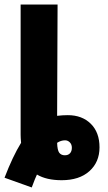

<svg xmlns="http://www.w3.org/2000/svg" viewBox="-20 -785 477 847"><path d="M0 -1Q36 -95 73 -155Q71 -177 71 -191V-765H234L232 -274Q255 -277 279 -277Q342 -277 380.5 -239Q419 -201 419 -135Q419 -70 374.5 -30Q330 10 252 10Q185 10 143 -15Q136 -1 120 42ZM297 -133Q297 -148 288 -157Q279 -166 267 -166Q249 -166 232 -155Q233 -122 241.5 -111Q250 -100 266 -100Q281 -100 289 -109Q297 -118 297 -133Z"/></svg>

Font: Noto Sans UI CondBlack
Style: Regular
Weight: 900
Width: 3
Designer: Monotype Design Team
Foundry: Monotype Imaging Inc.
Version: Version 1.001